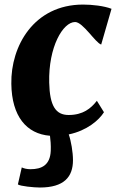

<svg xmlns="http://www.w3.org/2000/svg" viewBox="-20 -588 510 844"><path d="M75.7 147.9 58.6 222.7C69.3 230.5 129.4 236.3 155.3 236.3C261.7 236.3 300.8 189.5 300.8 116.2C300.8 81.1 292.5 31.7 282.2 2.9C362.3 -13.7 415.5 -60.1 437 -94.7L405.8 -145C379.9 -111.3 344.7 -82.5 281.7 -82.5C225.1 -82.5 198.7 -122.1 196.3 -224.6C192.4 -381.8 256.8 -491.2 310.1 -491.2C344.7 -491.2 398.9 -400.4 424.8 -392.1L470.2 -549.3C437.5 -562 385.3 -567.9 345.2 -567.9C128.9 -567.9 26.9 -385.3 29.8 -219.7C31.7 -76.7 96.2 0.5 199.7 8.8C202.1 26.9 204.1 49.8 203.1 75.2C200.2 137.7 163.6 155.8 113.8 155.8C98.6 155.8 84 152.3 75.7 147.9Z"/></svg>

Font: Merriweather
Style: Heavy Italic
Weight: 900
Italic angle: -7.5°
Designer: Eben Sorkin
Foundry: Eben Sorkin
Version: Version 1.001